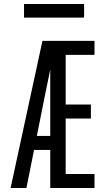

<svg xmlns="http://www.w3.org/2000/svg" viewBox="-20 -939 540 959"><path d="M33 0 192 -735H452V-665H308V-417H434V-347H308V-70H452V0H231V-190H150L112 0ZM164 -260H231V-592Q226 -566 220.5 -540.5Q215 -515 210 -490ZM100 -851V-919H400V-851Z"/></svg>

Font: Iosevka Algr
Style: Regular
Weight: 400
Monospace: yes
Designer: Belleve Invis
Foundry: Belleve Invis
Version: Version 26.0.2; ttfautohint (v1.8.3)